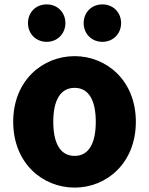

<svg xmlns="http://www.w3.org/2000/svg" viewBox="-20 -838 677 872"><path d="M319 14C463 14 597 -96 597 -285C597 -473 463 -583 319 -583C174 -583 40 -473 40 -285C40 -96 174 14 319 14ZM319 -130C252 -130 222 -190 222 -285C222 -379 252 -439 319 -439C385 -439 415 -379 415 -285C415 -190 385 -130 319 -130ZM192 -648C242 -648 277 -686 277 -733C277 -781 242 -818 192 -818C142 -818 107 -781 107 -733C107 -686 142 -648 192 -648ZM445 -648C495 -648 530 -686 530 -733C530 -781 495 -818 445 -818C395 -818 360 -781 360 -733C360 -686 395 -648 445 -648Z"/></svg>

Font: Noto Sans CJK TC Black
Style: Regular
Weight: 900
Designer: Ryoko NISHIZUKA 西塚涼子 (kana, bopomofo & ideographs); Paul D. Hunt (Latin, Greek & Cyrillic); Sandoll Communications 산돌커뮤니
Foundry: Adobe
Version: Version 2.004;hotconv 1.0.118;makeotfexe 2.5.65603